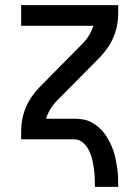

<svg xmlns="http://www.w3.org/2000/svg" viewBox="-20 -540 540 744"><path d="M282 -232 256 -255Q247 -263 237 -271.5Q227 -280 218 -288L304 -375Q317 -389 326.5 -405.5Q336 -422 342 -440H62V-520H438V-488Q438 -464 433.5 -441Q429 -418 420 -396.5Q411 -375 397.5 -355.5Q384 -336 368 -319ZM348 184Q348 165 347 147Q346 129 343.5 110.5Q341 92 336.5 74.5Q332 57 323.5 40.5Q315 24 300.5 12Q286 0 268 0H62V-33Q62 -56 66.5 -79Q71 -102 80 -123.5Q89 -145 102.5 -164.5Q116 -184 132 -201L218 -288L282 -232L196 -145Q183 -131 173.5 -114.5Q164 -98 158 -80H268Q286 -80 303 -77Q320 -74 335.5 -65.5Q351 -57 364.5 -45Q378 -33 388 -18.5Q398 -4 406 12Q414 28 419.5 44.5Q425 61 428.5 78.5Q432 96 434.5 113.5Q437 131 437.5 148.5Q438 166 438 184Z"/></svg>

Font: Iosevka Bendy Medium
Style: Regular
Weight: 500
Monospace: yes
Designer: Belleve Invis
Foundry: Belleve Invis
Version: Version 30.1.2